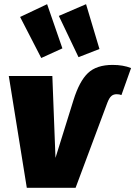

<svg xmlns="http://www.w3.org/2000/svg" viewBox="-20 -897 646 917"><path d="M22 -534H230L245 -143L331 -419Q359 -509 400 -548Q441 -587 518 -587Q568 -587 606 -572L560 -443Q550 -447 537 -447Q522 -447 512 -438.5Q502 -430 493 -407L341 0H108ZM278 -666 177 -620 76 -816 205 -877ZM455 -663 355 -624 261 -821 391 -877Z"/></svg>

Font: FiraGO Heavy
Style: Italic
Weight: 900
Italic angle: -8°
Designer: bBox Type GmbH
Foundry: bBox Type GmbH
Version: Version 1.001